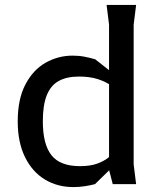

<svg xmlns="http://www.w3.org/2000/svg" viewBox="-20 -748 639 780"><path d="M278 12Q213 12 162 -19Q111 -50 81.5 -110Q52 -170 52 -255Q52 -345 83 -404.5Q114 -464 165 -493Q216 -522 275 -522Q301 -522 324 -517.5Q347 -513 367 -507L475 -422V-362Q458 -382 434 -399Q410 -416 377.5 -426.5Q345 -437 301 -437Q251 -437 218.5 -419Q186 -401 170 -361Q154 -321 154 -255Q154 -162 189 -117.5Q224 -73 305 -73Q347 -73 375.5 -83.5Q404 -94 422.5 -109.5Q441 -125 452 -142L457 -89L366 0Q347 5 324.5 8.5Q302 12 278 12ZM438 0 423 -58V-648L413 -728H533L523 -648V-80L533 0Z"/></svg>

Font: AR One Sans Medium
Style: Regular
Weight: 500
Designer: Niteesh Yadav
Foundry: Niteesh Yadav
Version: Version 1.001;gftools[0.9.33]